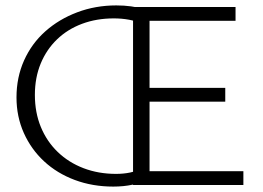

<svg xmlns="http://www.w3.org/2000/svg" viewBox="-20 -684 974 710"><path d="M399 6Q322 6 256.5 -18.5Q191 -43 143 -87.5Q95 -132 68 -192.5Q41 -253 41 -324Q41 -398 69 -460.5Q97 -523 147.5 -568Q198 -613 265.5 -638.5Q333 -664 410 -664Q439 -664 464.5 -660.5Q490 -657 515 -650L503 -595Q485 -606 457.5 -611Q430 -616 401 -616Q337 -616 283.5 -596Q230 -576 191 -538.5Q152 -501 130.5 -449Q109 -397 109 -333Q109 -268 131 -214.5Q153 -161 193.5 -122Q234 -83 289 -62Q344 -41 409 -41Q437 -41 461 -46Q485 -51 507 -63L532 -22Q503 -8 470 -1Q437 6 399 6ZM491 -308V-359H813V-308ZM472 0V-658H851V-607H533V-51H880V0Z"/></svg>

Font: Ysabeau Office Light
Style: Regular
Weight: 300
Designer: Christian Thalmann (Catharsis Fonts)
Version: Version 2.001;gftools[0.9.30]; featfreeze: tnum,lnum,ss02